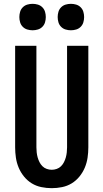

<svg xmlns="http://www.w3.org/2000/svg" viewBox="-20 -974 540 1002"><path d="M250 8Q223 8 196 2.5Q169 -3 146 -17Q123 -31 105.5 -52.5Q88 -74 77.5 -99Q67 -124 63 -151Q59 -178 59 -205V-735H170V-205Q170 -192 171.5 -178.5Q173 -165 176.5 -152.5Q180 -140 186 -128Q192 -116 201.5 -106.5Q211 -97 224 -92.5Q237 -88 250 -88Q263 -88 276 -92.5Q289 -97 298.5 -106.5Q308 -116 314 -128Q320 -140 323.5 -152.5Q327 -165 328.5 -178.5Q330 -192 330 -205V-735H441V-205Q441 -178 437 -151Q433 -124 422.5 -99Q412 -74 394.5 -52.5Q377 -31 354 -17Q331 -3 304 2.5Q277 8 250 8ZM350 -816Q336 -816 322.5 -820Q309 -824 299 -834Q289 -844 285 -857.5Q281 -871 281 -885Q281 -899 285 -912.5Q289 -926 299 -936Q309 -946 322.5 -950Q336 -954 350 -954Q364 -954 377.5 -950Q391 -946 401 -936Q411 -926 415 -912.5Q419 -899 419 -885Q419 -871 415 -857.5Q411 -844 401 -834Q391 -824 377.5 -820Q364 -816 350 -816ZM150 -816Q136 -816 122.5 -820Q109 -824 99 -834Q89 -844 85 -857.5Q81 -871 81 -885Q81 -899 85 -912.5Q89 -926 99 -936Q109 -946 122.5 -950Q136 -954 150 -954Q164 -954 177.5 -950Q191 -946 201 -936Q211 -926 215 -912.5Q219 -899 219 -885Q219 -871 215 -857.5Q211 -844 201 -834Q191 -824 177.5 -820Q164 -816 150 -816Z"/></svg>

Font: Iosevka Algr
Style: Bold
Weight: 700
Monospace: yes
Designer: Belleve Invis
Foundry: Belleve Invis
Version: Version 26.0.2; ttfautohint (v1.8.3)